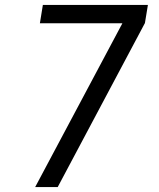

<svg xmlns="http://www.w3.org/2000/svg" viewBox="-20 -755 640 775"><path d="M213 0H122L474 -661H141L153 -735H577L565 -662Z"/></svg>

Font: Iosevka Extended
Style: Italic
Weight: 400
Width: 7
Italic angle: -9°
Monospace: yes
Designer: Belleve Invis
Foundry: Belleve Invis
Version: Version 32.5.0; ttfautohint (v1.8.4)